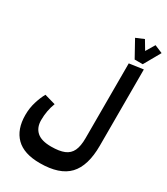

<svg xmlns="http://www.w3.org/2000/svg" viewBox="-281 -1102 1256 1442"><g transform="rotate(30 346.5 -381.0)"><path d="M639 -780V-119Q639 56 561.5 138Q484 220 313 220Q175 220 107 152.5Q39 85 39 -40Q39 -99 55.5 -153Q72 -207 94 -246L189 -219Q161 -147 161 -65Q161 -1 200.5 34.5Q240 70 325 70Q396 70 438 52.5Q480 35 499 -5Q518 -45 518 -115V-763ZM578 -905 624 -982 693 -953 612 -810H542L463 -953L532 -982Z"/></g></svg>

Font: FiraGOUPP
Style: Bold
Weight: 700
Designer: bBox Type
Foundry: bBox Type GmbH
Version: Version 1.001